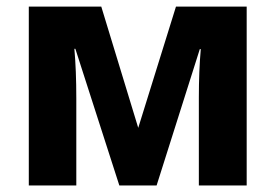

<svg xmlns="http://www.w3.org/2000/svg" viewBox="-20 -566 841 586"><path d="M517.1 -545.9 401.9 -175.8 289.1 -545.9H67.9V0H212.9V-264.2C212.9 -324.2 210.9 -372.6 207 -417H210L344.2 0H458L589.8 -416H592.8C588.9 -373 586.9 -321.3 586.9 -268.1V0H732.9V-545.9Z"/></svg>

Font: Avrile Sans
Style: Bold
Weight: 700
Designer: Monotype Design Team, Google (font), Stefan Peev (BGR Cyrillic), Cristiano Sobral (main changes)
Foundry: The Avrile Sans Project Authors
Version: Version 3.110